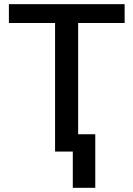

<svg xmlns="http://www.w3.org/2000/svg" viewBox="-20 -731 643 926"><path d="M581.1 -710.9H22.9V-620.1H245.6V0H331.1V174.8H439.5V-83.5H356.9V-620.1H581.1Z"/></svg>

Font: Bert Sans Medium
Style: Regular
Weight: 500
Designer: Christian Robertson (Google), Cristiano Sobral
Foundry: Google, Cristiano Sobral
Version: Version 3.101